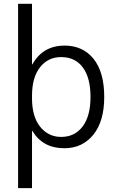

<svg xmlns="http://www.w3.org/2000/svg" viewBox="-20 -770 612 1010"><path d="M456.1 -259.8Q456.1 -361.3 415.5 -415.5Q375 -469.7 301.8 -469.7Q232.4 -469.7 190.4 -416Q148.4 -362.3 148.4 -266.6V-252.9Q148.4 -156.2 191.4 -103Q234.4 -49.8 301.8 -49.8Q373 -49.8 414.6 -104.5Q456.1 -159.2 456.1 -259.8ZM528.3 -259.8Q528.3 -131.8 470.7 -61Q413.1 9.8 318.4 9.8Q205.1 9.8 150.4 -81.1H148.4V219.7H75.2V-750H148.4V-431.6H150.4Q205.1 -529.3 318.4 -530.3Q416 -530.3 472.2 -460.4Q528.3 -390.6 528.3 -259.8Z"/></svg>

Font: Gen Shin Gothic Normal
Style: Regular
Weight: 300
Designer: [Source Han Sans]
Ryoko NISHIZUKA  (kana & ideographs); Paul D. Hunt (Latin, Greek & Cyrillic); Wenlong ZHANG  (bopomofo
Version: Version 1.002.20150607